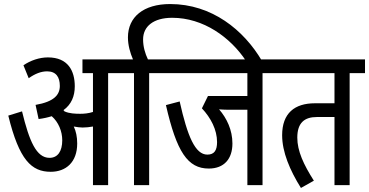

<svg xmlns="http://www.w3.org/2000/svg" viewBox="-20 -916 1826 950"><path d="M362 -206C362 -239 356 -267 345 -290C361 -287 376 -285 389 -285C406 -285 423 -287 440 -290V0H515V-554H591V-622H388V-554H440V-362C418 -355 397 -353 377 -353C353 -353 323 -354 299 -365C298 -367 296 -369 294 -371C333 -399 350 -440 350 -489C350 -565 317 -632 217 -632C175 -632 131 -617 96 -593L122 -529C153 -551 183 -563 213 -563C257 -563 276 -535 276 -491C276 -447 248 -413 156 -397L171 -327C195 -330 217 -335 236 -341C269 -312 288 -267 288 -222C288 -168 266 -135 225 -135C160 -135 125 -217 89 -365L21 -344C75 -124 136 -66 231 -66C306 -66 362 -113 362 -206Z M718 -554H794V-622H712C698 -651 688 -685 688 -721C688 -786 740 -828 832 -828C987 -828 1120 -731 1197 -615H1276C1186 -768 1028 -896 822 -896C690 -896 613 -832 613 -731C613 -693 624 -654 638 -622H579V-554H643V0H718Z M1279 -554H1355V-622H782V-554H1204V-441H1009L979 -380C1023 -333 1054 -274 1054 -213C1054 -173 1041 -151 1006 -151C946 -151 908 -240 869 -414L801 -396C854 -164 909 -82 1013 -82C1089 -82 1130 -130 1130 -206C1130 -273 1102 -331 1064 -375C1077 -374 1092 -373 1107 -373H1204V0H1279Z M1710 -554H1786V-622H1343V-554H1635V-405H1538C1438 -405 1376 -356 1376 -247C1376 -164 1414 -74 1469 14L1533 -22C1482 -102 1451 -169 1451 -235C1451 -309 1487 -337 1548 -337H1635V0H1710Z"/></svg>

Font: Noto Sans Devanagari ExtraCondensed
Style: Regular
Weight: 400
Width: 2
Designer: Jelle Bosma - Monotype Design Team
Foundry: Monotype Imaging Inc.
Version: Version 2.004